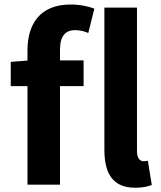

<svg xmlns="http://www.w3.org/2000/svg" viewBox="-20 -832 727 865"><path d="M103.8 0H250.3V-607.9C250.3 -669.7 274.7 -696.2 318.4 -696.2C337.6 -696.2 358.8 -692 377.7 -683.3L405.1 -793.1C380.1 -802.6 342.4 -811.7 298.3 -811.7C158.3 -811.7 103.8 -721.3 103.8 -605.1ZM28.4 -444.1H356.6V-559.8H112.3L28.4 -553.2ZM588.8 13.8C623.8 13.8 647.8 7.9 663.8 1.2L646.1 -107.8C636.6 -105.8 632.4 -105.8 626.1 -105.8C612.3 -105.8 597.1 -116.8 597.1 -151.3V-797.9H450.3V-157.3C450.3 -53.2 486.1 13.8 588.8 13.8Z"/></svg>

Font: Source Han Sans JP VF
Style: Regular
Weight: 250
Designer: Ryoko NISHIZUKA 西塚涼子 (kana, bopomofo & ideographs); Paul D. Hunt (Latin, Greek & Cyrillic); Sandoll Communications 산돌커뮤니
Foundry: Adobe
Version: Version 2.004;hotconv 1.0.118;makeotfexe 2.5.65603